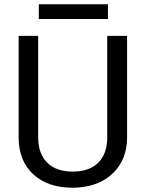

<svg xmlns="http://www.w3.org/2000/svg" viewBox="-20 -881 688 911"><path d="M583 -710.9H488.8V-229C488.8 -177.6 474.7 -137.7 446.5 -109.4C418.4 -81.1 377.8 -66.9 324.7 -66.9C272.3 -66.9 231.9 -81.1 203.6 -109.6C175.3 -138.1 161.1 -178.1 161.1 -229.5V-710.9H68.4V-226.6C69 -153 92.4 -95.2 138.7 -53.2C184.9 -11.2 246.9 9.8 324.7 9.8L349.6 8.8C421.2 3.6 477.9 -20.3 519.8 -63C561.6 -105.6 582.7 -160.5 583 -227.5ZM492.2 -791V-860.8H164.1V-791Z"/></svg>

Font: Roboto1
Style: rg
Weight: 400
Designer: Google
Version: Version 2.137; 2017